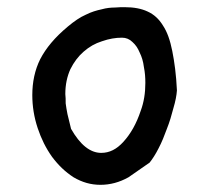

<svg xmlns="http://www.w3.org/2000/svg" viewBox="-20 -537 613 535"><path d="M473 -285C472 -271 469 -255 463 -235C458 -216 453 -198 445 -178C438 -159 431 -141 422 -124C414 -108 405 -94 397 -84L338 -43C313 -29 287 -22 260 -22C233 -22 209 -29 185 -43C162 -58 143 -76 125 -100C108 -124 95 -150 85 -180C75 -210 70 -241 70 -272C70 -308 77 -342 92 -372C108 -403 133 -433 169 -463C187 -478 203 -489 219 -496C235 -504 249 -508 263 -511C277 -515 290 -516 300 -516C311 -517 320 -517 327 -517C353 -517 374 -513 391 -505C409 -497 423 -484 434 -466C446 -448 454 -425 460 -395C466 -365 471 -329 473 -285ZM372 -228C381 -252 385 -278 385 -306C385 -321 384 -335 381 -350C379 -366 375 -379 369 -391C364 -403 358 -412 349 -420C341 -428 331 -432 320 -432C302 -432 284 -429 264 -422C245 -416 229 -407 213 -393C198 -380 186 -364 176 -344C167 -324 162 -301 162 -275C163 -267 163 -259 163 -249C164 -240 166 -230 168 -219L178 -178C203 -134 231 -111 262 -111C285 -111 305 -121 324 -142C344 -164 360 -192 372 -228Z"/></svg>

Font: Gaegu
Style: Bold
Weight: 700
Designer: JIKJI
Foundry: JIKJI
Version: Version 1.00